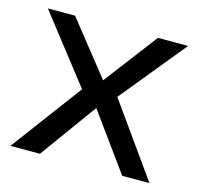

<svg xmlns="http://www.w3.org/2000/svg" viewBox="-76 -544 645 625"><g transform="rotate(15 246.5 -232.0)"><path d="M304.7 -244.1 478.5 0H386.7L248 -191.4L109.4 0H9.8L187.5 -238.3L11.7 -463.9H103.5L246.1 -284.2L382.8 -463.9H484.4Z"/></g></svg>

Font: BF_TEXT
Style: Regular
Weight: 400
Foundry: EA DICE
Version: Version 1.404